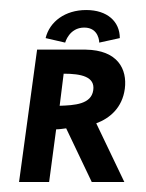

<svg xmlns="http://www.w3.org/2000/svg" viewBox="-20 -363 292 383"><path d="M54 -264 18 0H78L92 -105C98 -105 104 -106 112 -107L163 0H228L172 -117C199 -127 224 -148 229 -186C234 -225 215 -263 151 -264ZM99 -152 107 -216C142 -216 170 -210 166 -183C162 -155 129 -153 99 -152ZM110 -278C110 -278 118 -308 148 -308C178 -308 178 -278 178 -278L219 -287C219 -320 194 -343 152 -343C110 -343 79 -320 71 -287Z"/></svg>

Font: Hussar Tani
Style: DwaKurs
Weight: 700
Foundry: Cannot Into Space Fonts
Version: Version 0.92